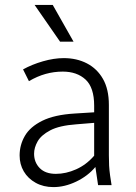

<svg xmlns="http://www.w3.org/2000/svg" viewBox="-20 -755 554 783"><path d="M60 -121Q60 -164 81.5 -201Q103 -238 152.5 -262.5Q202 -287 284 -292L364 -297V-324Q364 -398 329 -430.5Q294 -463 236 -463Q200 -463 166 -453.5Q132 -444 98 -424L74 -472Q110 -492 155 -505Q200 -518 240 -518Q293 -518 334.5 -496.5Q376 -475 400 -433Q424 -391 424 -327V-122Q424 -97 425 -79Q426 -61 429 -39L435 0H380L369 -74Q338 -37 291 -14.5Q244 8 198 8Q157 8 125.5 -9.5Q94 -27 77 -56Q60 -85 60 -121ZM119 -128Q119 -93 142 -69.5Q165 -46 208 -46Q249 -46 290.5 -64.5Q332 -83 364 -120V-254L291 -248Q222 -243 185 -223.5Q148 -204 133.5 -178.5Q119 -153 119 -128ZM121 -735H195L280 -585H225Z"/></svg>

Font: Radio Canada Light
Style: Regular
Weight: 300
Designer: Charles Daoud, Etienne Aubert Bonn, Alexandre Saumier Demers, Jacques Le Bailly
Foundry: Radio-Canada
Version: Version 2.104;gftools[0.9.28.dev5+ged2979d]